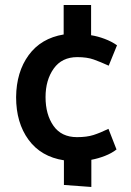

<svg xmlns="http://www.w3.org/2000/svg" viewBox="-20 -629 520 763"><path d="M342 -609V-489Q368 -485 396 -474.5Q424 -464 445 -449L412 -368Q379 -383 352.5 -392.5Q326 -402 287 -402Q226 -402 193.5 -356.5Q161 -311 161 -243Q161 -174 192.5 -129Q224 -84 286 -84Q325 -84 351.5 -92.5Q378 -101 411 -117L443 -35Q424 -20 397 -9.5Q370 1 343 6V114L234 106V8Q143 -6 93.5 -73.5Q44 -141 44 -243Q45 -343 94 -410Q143 -477 233 -492V-609Z"/></svg>

Font: Palanquin SemiBold
Style: Regular
Weight: 600
Designer: Pria Ravichandran
Version: Version 1.0.4